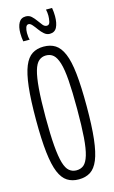

<svg xmlns="http://www.w3.org/2000/svg" viewBox="-136 -945 595 1006"><g transform="rotate(-15 161.5 -442.0)"><path d="M161 10Q125 10 99 -6.5Q73 -23 56.5 -62.5Q40 -102 32 -172Q24 -242 24 -349Q24 -457 32 -527Q40 -597 56.5 -637Q73 -677 99 -693.5Q125 -710 161 -710Q198 -710 224 -693.5Q250 -677 267 -637Q284 -597 291.5 -527Q299 -457 299 -350Q299 -243 291 -173Q283 -103 266.5 -63Q250 -23 224 -6.5Q198 10 161 10ZM161 -39Q185 -39 201 -52.5Q217 -66 227.5 -100.5Q238 -135 242.5 -195.5Q247 -256 247 -349Q247 -444 242.5 -505Q238 -566 227.5 -600Q217 -634 201 -648Q185 -662 161 -662Q139 -662 122.5 -648Q106 -634 96 -599.5Q86 -565 81 -504Q76 -443 76 -349Q76 -255 81 -194.5Q86 -134 96 -100Q106 -66 122.5 -52.5Q139 -39 161 -39ZM66 -764Q62 -787 62 -809Q62 -844 74 -865.5Q86 -887 112 -887Q130 -887 142.5 -875.5Q155 -864 165.5 -849Q176 -834 185.5 -822.5Q195 -811 207 -811Q221 -811 224.5 -828.5Q228 -846 228 -860Q228 -877 224 -894H257Q261 -871 261 -849Q261 -811 249.5 -788.5Q238 -766 211 -766Q195 -766 181.5 -777.5Q168 -789 157 -804.5Q146 -820 135.5 -832Q125 -844 116 -844Q105 -844 100.5 -831Q96 -818 96 -801Q96 -778 101 -764Z"/></g></svg>

Font: Georama Extra Condensed Light
Style: Regular
Weight: 300
Width: 2
Designer: Jean-Baptiste Levee
Foundry: Production Type
Version: Version 1.000